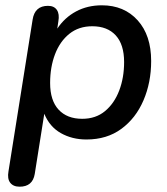

<svg xmlns="http://www.w3.org/2000/svg" viewBox="-20 -517 631 724"><path d="M54 187Q30 187 18.5 172Q7 157 12 129L103 -443Q111 -495 161 -495Q184 -495 194.5 -479.5Q205 -464 200 -436L196 -409Q224 -451 267 -474Q310 -497 364 -497Q448 -497 499 -440.5Q550 -384 550 -287Q550 -206 521 -138.5Q492 -71 437.5 -31Q383 9 306 9Q252 9 209.5 -15Q167 -39 147 -88L111 139Q103 187 54 187ZM290 -69Q341 -69 376 -98Q411 -127 429.5 -175.5Q448 -224 448 -283Q448 -349 416.5 -383.5Q385 -418 328 -418Q277 -418 241.5 -389.5Q206 -361 187.5 -312.5Q169 -264 169 -204Q169 -138 201 -103.5Q233 -69 290 -69Z"/></svg>

Font: Nunito SemiBold
Style: Italic
Weight: 600
Italic angle: -9°
Designer: Vernon Adams
Foundry: Vernon Adams
Version: Version 3.601; ttfautohint (v1.8.2.53-6de2)